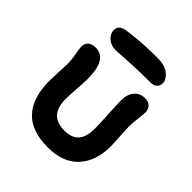

<svg xmlns="http://www.w3.org/2000/svg" viewBox="-213 -976 1080 1080"><g transform="rotate(45 327.5 -435.5)"><path d="M225.1 -695.8Q184.6 -695.8 159.7 -718Q134.8 -740.2 134.8 -769Q134.8 -810.1 190.9 -816.9Q294.9 -832 418.9 -832Q479.5 -832 510.7 -806.4Q542 -780.8 542 -752.9Q542 -731.4 528.6 -718.8Q515.1 -706.1 492.2 -706.1Q392.1 -706.1 310.1 -700.9Q228 -695.8 225.1 -695.8ZM339.8 -39.1Q207 -39.1 144 -108.9Q81.1 -178.7 81.1 -308.1Q81.1 -334.5 83.5 -381.1Q85.9 -427.7 85.9 -442.9Q85.9 -487.3 78.9 -522Q71.8 -556.6 71.8 -573.2Q71.8 -599.6 87.6 -613.3Q103.5 -627 132.8 -627Q226.1 -627 226.1 -470.2Q226.1 -446.3 221.9 -387.7Q217.8 -329.1 217.8 -303.2Q217.8 -171.9 336.9 -171.9Q396.5 -171.9 424.3 -203.1Q452.1 -234.4 452.1 -299.8Q452.1 -344.2 448 -411.1Q443.8 -478 443.8 -519Q443.8 -566.4 467.5 -594.2Q491.2 -622.1 529.8 -622.1Q557.6 -622.1 573.2 -607.4Q588.9 -592.8 588.9 -564.9Q588.9 -551.3 584 -512.5Q579.1 -473.6 579.1 -441.9Q579.1 -418 582.5 -369.4Q585.9 -320.8 585.9 -293Q585.9 -176.8 522.9 -107.9Q460 -39.1 339.8 -39.1Z"/></g></svg>

Font: Shantell Sans Irregular
Style: Regular
Weight: 600
Designer: Stephen Nixon, Anya Danilova, Shantell Martin
Foundry: Arrow Type
Version: Version 1.006;[9816181b4]